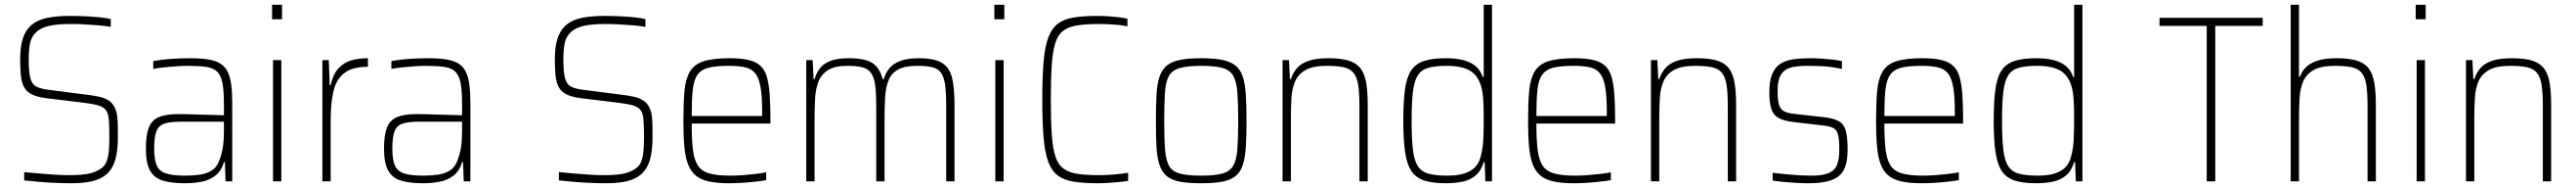

<svg xmlns="http://www.w3.org/2000/svg" viewBox="-20 -763 10860 791"><path d="M281 8Q250 8 214 6.5Q178 5 144 2Q110 -1 82 -4V-39Q111 -36 145.5 -33Q180 -30 213 -28Q246 -26 270 -26Q317 -26 347.5 -31Q378 -36 403 -52Q420 -62 428 -80.5Q436 -99 438.5 -125Q441 -151 441 -183Q441 -230 439 -257.5Q437 -285 427 -299Q417 -313 394.5 -319.5Q372 -326 331 -331L174 -350Q136 -355 114 -366Q92 -377 81.5 -396.5Q71 -416 68 -445.5Q65 -475 65 -515Q65 -568 77 -603Q89 -638 113.5 -658.5Q138 -679 177.5 -687.5Q217 -696 273 -696Q306 -696 339.5 -694.5Q373 -693 401.5 -690Q430 -687 447 -683V-650Q424 -654 394.5 -656.5Q365 -659 334.5 -660.5Q304 -662 278 -662Q222 -662 188 -654.5Q154 -647 134 -629Q113 -610 107 -582.5Q101 -555 101 -513Q101 -460 108 -434Q115 -408 133.5 -398.5Q152 -389 186 -385L334 -366Q373 -362 400.5 -355.5Q428 -349 445 -335Q462 -321 470 -294Q473 -284 474.5 -271Q476 -258 476.5 -238.5Q477 -219 477 -188Q477 -143 470.5 -109.5Q464 -76 449.5 -53.5Q435 -31 412 -17.5Q389 -4 356.5 2Q324 8 281 8Z M759 8Q703 8 666.5 -3Q630 -14 612.5 -45.5Q595 -77 595 -138Q595 -194 607 -225.5Q619 -257 649 -270Q679 -283 733 -283Q746 -283 768 -282.5Q790 -282 818 -281Q846 -280 873.5 -279.5Q901 -279 924 -278V-324Q924 -380 918 -412.5Q912 -445 896 -461Q880 -477 849.5 -481.5Q819 -486 770 -486Q750 -486 723 -484Q696 -482 670.5 -479.5Q645 -477 626 -473V-506Q657 -512 697 -515Q737 -518 782 -518Q826 -518 857 -513Q888 -508 908 -496Q928 -484 939 -462.5Q950 -441 954.5 -408.5Q959 -376 959 -330V0H931L928 -81H924Q913 -43 887 -23.5Q861 -4 828 2Q795 8 759 8ZM759 -24Q793 -24 821.5 -28Q850 -32 871.5 -45Q893 -58 903 -84Q915 -114 919.5 -143Q924 -172 924 -210V-251H742Q698 -251 673.5 -243Q649 -235 639.5 -211Q630 -187 630 -138Q630 -92 640.5 -67.5Q651 -43 679 -33.5Q707 -24 759 -24Z M1127 -682V-743H1169V-682ZM1131 0V-510H1166V0Z M1339 0V-510H1366L1370 -405H1374Q1384 -450 1406 -474.5Q1428 -499 1459.5 -508.5Q1491 -518 1531 -518V-482Q1466 -482 1432 -456Q1398 -430 1386 -380Q1374 -330 1374 -259V0Z M1763 8Q1707 8 1670.5 -3Q1634 -14 1616.5 -45.5Q1599 -77 1599 -138Q1599 -194 1611 -225.5Q1623 -257 1653 -270Q1683 -283 1737 -283Q1750 -283 1772 -282.5Q1794 -282 1822 -281Q1850 -280 1877.5 -279.5Q1905 -279 1928 -278V-324Q1928 -380 1922 -412.5Q1916 -445 1900 -461Q1884 -477 1853.5 -481.5Q1823 -486 1774 -486Q1754 -486 1727 -484Q1700 -482 1674.5 -479.5Q1649 -477 1630 -473V-506Q1661 -512 1701 -515Q1741 -518 1786 -518Q1830 -518 1861 -513Q1892 -508 1912 -496Q1932 -484 1943 -462.5Q1954 -441 1958.5 -408.5Q1963 -376 1963 -330V0H1935L1932 -81H1928Q1917 -43 1891 -23.5Q1865 -4 1832 2Q1799 8 1763 8ZM1763 -24Q1797 -24 1825.5 -28Q1854 -32 1875.5 -45Q1897 -58 1907 -84Q1919 -114 1923.5 -143Q1928 -172 1928 -210V-251H1746Q1702 -251 1677.5 -243Q1653 -235 1643.5 -211Q1634 -187 1634 -138Q1634 -92 1644.5 -67.5Q1655 -43 1683 -33.5Q1711 -24 1763 -24Z M2535 8Q2504 8 2468 6.5Q2432 5 2398 2Q2364 -1 2336 -4V-39Q2365 -36 2399.5 -33Q2434 -30 2467 -28Q2500 -26 2524 -26Q2571 -26 2601.5 -31Q2632 -36 2657 -52Q2674 -62 2682 -80.5Q2690 -99 2692.5 -125Q2695 -151 2695 -183Q2695 -230 2693 -257.5Q2691 -285 2681 -299Q2671 -313 2648.5 -319.5Q2626 -326 2585 -331L2428 -350Q2390 -355 2368 -366Q2346 -377 2335.5 -396.5Q2325 -416 2322 -445.5Q2319 -475 2319 -515Q2319 -568 2331 -603Q2343 -638 2367.5 -658.5Q2392 -679 2431.5 -687.5Q2471 -696 2527 -696Q2560 -696 2593.5 -694.5Q2627 -693 2655.5 -690Q2684 -687 2701 -683V-650Q2678 -654 2648.5 -656.5Q2619 -659 2588.5 -660.5Q2558 -662 2532 -662Q2476 -662 2442 -654.5Q2408 -647 2388 -629Q2367 -610 2361 -582.5Q2355 -555 2355 -513Q2355 -460 2362 -434Q2369 -408 2387.5 -398.5Q2406 -389 2440 -385L2588 -366Q2627 -362 2654.5 -355.5Q2682 -349 2699 -335Q2716 -321 2724 -294Q2727 -284 2728.5 -271Q2730 -258 2730.5 -238.5Q2731 -219 2731 -188Q2731 -143 2724.5 -109.5Q2718 -76 2703.5 -53.5Q2689 -31 2666 -17.5Q2643 -4 2610.5 2Q2578 8 2535 8Z M3054 8Q3003 8 2968.5 0.5Q2934 -7 2913 -24.5Q2892 -42 2880.5 -72Q2869 -102 2865 -147Q2861 -192 2861 -254Q2861 -329 2865.5 -379.5Q2870 -430 2888 -461Q2906 -492 2945.5 -505Q2985 -518 3056 -518Q3105 -518 3136.5 -510.5Q3168 -503 3186.5 -485.5Q3205 -468 3213.5 -437.5Q3222 -407 3225 -362Q3228 -317 3228 -256V-243H2896Q2896 -178 2901 -135Q2906 -92 2921.5 -67.5Q2937 -43 2970 -33.5Q3003 -24 3059 -24Q3083 -24 3110.5 -26Q3138 -28 3164 -31Q3190 -34 3210 -38V-5Q3193 -2 3167 1Q3141 4 3111.5 6Q3082 8 3054 8ZM3193 -256V-296Q3193 -360 3186 -398Q3179 -436 3163.5 -455Q3148 -474 3120.5 -480Q3093 -486 3053 -486Q3000 -486 2968.5 -478.5Q2937 -471 2921 -449Q2905 -427 2900.5 -385.5Q2896 -344 2896 -275H3212Z M3379 0V-510H3406L3410 -430H3414Q3421 -455 3436 -475Q3451 -495 3480.5 -506.5Q3510 -518 3558 -518Q3626 -518 3657.5 -498Q3689 -478 3701 -430H3706Q3713 -456 3729.5 -476Q3746 -496 3776.5 -507Q3807 -518 3853 -518Q3919 -518 3951 -498.5Q3983 -479 3993.5 -436Q4004 -393 4004 -320V0H3969V-315Q3969 -371 3964.5 -404.5Q3960 -438 3947.5 -456Q3935 -474 3911 -480Q3887 -486 3847 -486Q3795 -486 3766.5 -470.5Q3738 -455 3726 -425.5Q3714 -396 3711.5 -355.5Q3709 -315 3709 -264V0H3674V-315Q3674 -371 3669.5 -404.5Q3665 -438 3652 -456Q3639 -474 3615 -480Q3591 -486 3552 -486Q3501 -486 3472.5 -469Q3444 -452 3431.5 -422Q3419 -392 3416.5 -351.5Q3414 -311 3414 -264V0Z M4172 -682V-743H4214V-682ZM4176 0V-510H4211V0Z M4607 8Q4548 8 4507 1.5Q4466 -5 4440 -24Q4414 -43 4399.5 -81.5Q4385 -120 4379.5 -184Q4374 -248 4374 -344Q4374 -440 4379.5 -503.5Q4385 -567 4399.5 -605.5Q4414 -644 4440 -663.5Q4466 -683 4507 -689.5Q4548 -696 4607 -696Q4629 -696 4652 -694.5Q4675 -693 4696.5 -690.5Q4718 -688 4733 -684V-652Q4716 -656 4696 -658Q4676 -660 4655.5 -661Q4635 -662 4616 -662Q4560 -662 4523 -656.5Q4486 -651 4463 -634Q4440 -617 4429 -582.5Q4418 -548 4414 -490Q4410 -432 4410 -344Q4410 -256 4414 -198Q4418 -140 4429 -105.5Q4440 -71 4463 -54Q4486 -37 4523 -31.5Q4560 -26 4616 -26Q4645 -26 4678.5 -29Q4712 -32 4736 -36V-2Q4719 1 4697 3Q4675 5 4652 6.5Q4629 8 4607 8Z M5044 8Q4990 8 4955 1.5Q4920 -5 4899.5 -21.5Q4879 -38 4868.5 -68Q4858 -98 4855.5 -143.5Q4853 -189 4853 -254Q4853 -319 4855.5 -365Q4858 -411 4868.5 -441Q4879 -471 4899.5 -487.5Q4920 -504 4955 -511Q4990 -518 5044 -518Q5098 -518 5132.5 -511Q5167 -504 5188 -487.5Q5209 -471 5219 -441Q5229 -411 5232 -365Q5235 -319 5235 -254Q5235 -189 5232 -143.5Q5229 -98 5219 -68Q5209 -38 5188 -21.5Q5167 -5 5132.5 1.5Q5098 8 5044 8ZM5043 -24Q5102 -24 5133.5 -33Q5165 -42 5179 -66Q5193 -90 5196.5 -135.5Q5200 -181 5200 -254Q5200 -327 5196.5 -373Q5193 -419 5179.5 -443.5Q5166 -468 5134 -477Q5102 -486 5044 -486Q4987 -486 4954.5 -477Q4922 -468 4908 -443.5Q4894 -419 4891 -373Q4888 -327 4888 -254Q4888 -181 4891.5 -135.5Q4895 -90 4908 -66Q4921 -42 4953.5 -33Q4986 -24 5043 -24Z M5387 0V-510H5414L5418 -430H5422Q5430 -455 5446.5 -475Q5463 -495 5495 -506.5Q5527 -518 5581 -518Q5635 -518 5667.5 -507.5Q5700 -497 5717 -473.5Q5734 -450 5740 -412Q5746 -374 5746 -320V0H5711V-315Q5711 -371 5706 -404.5Q5701 -438 5686.5 -456Q5672 -474 5644.5 -480Q5617 -486 5573 -486Q5516 -486 5485 -469Q5454 -452 5440.5 -422Q5427 -392 5424.5 -351.5Q5422 -311 5422 -264V0Z M6075 8Q6019 8 5984 -3.5Q5949 -15 5930 -43.5Q5911 -72 5903.5 -123.5Q5896 -175 5896 -255Q5896 -335 5903 -386.5Q5910 -438 5929 -466.5Q5948 -495 5983.5 -506.5Q6019 -518 6075 -518Q6118 -518 6149 -510Q6180 -502 6200.5 -485Q6221 -468 6231 -439H6235V-743H6270V0H6242L6239 -81H6235Q6224 -44 6200.5 -24.5Q6177 -5 6145 1.5Q6113 8 6075 8ZM6084 -24Q6141 -24 6175.5 -42.5Q6210 -61 6221 -100Q6231 -135 6233 -172.5Q6235 -210 6235 -269Q6235 -309 6233 -342.5Q6231 -376 6224 -400Q6210 -447 6175.5 -466.5Q6141 -486 6079 -486Q6032 -486 6002.5 -478Q5973 -470 5957.5 -446.5Q5942 -423 5936.5 -377Q5931 -331 5931 -255Q5931 -179 5936.5 -133Q5942 -87 5957.5 -63.5Q5973 -40 6003.5 -32Q6034 -24 6084 -24Z M6615 8Q6564 8 6529.5 0.5Q6495 -7 6474 -24.5Q6453 -42 6441.5 -72Q6430 -102 6426 -147Q6422 -192 6422 -254Q6422 -329 6426.5 -379.5Q6431 -430 6449 -461Q6467 -492 6506.5 -505Q6546 -518 6617 -518Q6666 -518 6697.5 -510.5Q6729 -503 6747.5 -485.5Q6766 -468 6774.5 -437.5Q6783 -407 6786 -362Q6789 -317 6789 -256V-243H6457Q6457 -178 6462 -135Q6467 -92 6482.5 -67.5Q6498 -43 6531 -33.5Q6564 -24 6620 -24Q6644 -24 6671.5 -26Q6699 -28 6725 -31Q6751 -34 6771 -38V-5Q6754 -2 6728 1Q6702 4 6672.5 6Q6643 8 6615 8ZM6754 -256V-296Q6754 -360 6747 -398Q6740 -436 6724.5 -455Q6709 -474 6681.5 -480Q6654 -486 6614 -486Q6561 -486 6529.5 -478.5Q6498 -471 6482 -449Q6466 -427 6461.5 -385.5Q6457 -344 6457 -275H6773Z M6940 0V-510H6967L6971 -430H6975Q6983 -455 6999.5 -475Q7016 -495 7048 -506.5Q7080 -518 7134 -518Q7188 -518 7220.5 -507.5Q7253 -497 7270 -473.5Q7287 -450 7293 -412Q7299 -374 7299 -320V0H7264V-315Q7264 -371 7259 -404.5Q7254 -438 7239.5 -456Q7225 -474 7197.5 -480Q7170 -486 7126 -486Q7069 -486 7038 -469Q7007 -452 6993.5 -422Q6980 -392 6977.5 -351.5Q6975 -311 6975 -264V0Z M7604 8Q7581 8 7553 6.5Q7525 5 7499 2.5Q7473 0 7453 -3V-36Q7479 -33 7499.5 -31Q7520 -29 7538.5 -27.5Q7557 -26 7576 -25Q7595 -24 7617 -24Q7666 -24 7691 -35.5Q7716 -47 7725 -71Q7734 -95 7734 -133Q7734 -175 7729 -195.5Q7724 -216 7709.5 -224Q7695 -232 7666 -235L7537 -250Q7499 -255 7477.5 -267Q7456 -279 7447.5 -305Q7439 -331 7439 -373Q7439 -422 7451 -451Q7463 -480 7485.5 -494.5Q7508 -509 7540 -513.5Q7572 -518 7612 -518Q7634 -518 7657.5 -516.5Q7681 -515 7704 -512.5Q7727 -510 7745 -506V-473Q7722 -478 7699.5 -481Q7677 -484 7652.5 -485Q7628 -486 7598 -486Q7562 -486 7534 -480Q7506 -474 7490 -451.5Q7474 -429 7474 -380Q7474 -343 7479.5 -323.5Q7485 -304 7500 -295.5Q7515 -287 7543 -284L7669 -270Q7712 -265 7733 -252.5Q7754 -240 7761.5 -212.5Q7769 -185 7769 -133Q7769 -92 7760 -64.5Q7751 -37 7731 -21.5Q7711 -6 7680 1Q7649 8 7604 8Z M8082 8Q8031 8 7996.5 0.5Q7962 -7 7941 -24.5Q7920 -42 7908.5 -72Q7897 -102 7893 -147Q7889 -192 7889 -254Q7889 -329 7893.5 -379.5Q7898 -430 7916 -461Q7934 -492 7973.5 -505Q8013 -518 8084 -518Q8133 -518 8164.5 -510.5Q8196 -503 8214.5 -485.5Q8233 -468 8241.5 -437.5Q8250 -407 8253 -362Q8256 -317 8256 -256V-243H7924Q7924 -178 7929 -135Q7934 -92 7949.5 -67.5Q7965 -43 7998 -33.5Q8031 -24 8087 -24Q8111 -24 8138.5 -26Q8166 -28 8192 -31Q8218 -34 8238 -38V-5Q8221 -2 8195 1Q8169 4 8139.5 6Q8110 8 8082 8ZM8221 -256V-296Q8221 -360 8214 -398Q8207 -436 8191.5 -455Q8176 -474 8148.5 -480Q8121 -486 8081 -486Q8028 -486 7996.5 -478.5Q7965 -471 7949 -449Q7933 -427 7928.5 -385.5Q7924 -344 7924 -275H8240Z M8564 8Q8508 8 8473 -3.5Q8438 -15 8419 -43.5Q8400 -72 8392.5 -123.5Q8385 -175 8385 -255Q8385 -335 8392 -386.5Q8399 -438 8418 -466.5Q8437 -495 8472.5 -506.5Q8508 -518 8564 -518Q8607 -518 8638 -510Q8669 -502 8689.5 -485Q8710 -468 8720 -439H8724V-743H8759V0H8731L8728 -81H8724Q8713 -44 8689.5 -24.5Q8666 -5 8634 1.5Q8602 8 8564 8ZM8573 -24Q8630 -24 8664.5 -42.5Q8699 -61 8710 -100Q8720 -135 8722 -172.5Q8724 -210 8724 -269Q8724 -309 8722 -342.5Q8720 -376 8713 -400Q8699 -447 8664.5 -466.5Q8630 -486 8568 -486Q8521 -486 8491.5 -478Q8462 -470 8446.5 -446.5Q8431 -423 8425.5 -377Q8420 -331 8420 -255Q8420 -179 8425.5 -133Q8431 -87 8446.5 -63.5Q8462 -40 8492.5 -32Q8523 -24 8573 -24Z M9283 0V-654H9084V-688H9519V-654H9319V0Z M9637 0V-743H9672V-440H9676Q9683 -461 9699.5 -478.5Q9716 -496 9747.5 -507Q9779 -518 9831 -518Q9885 -518 9917.5 -507.5Q9950 -497 9967 -473.5Q9984 -450 9990 -412Q9996 -374 9996 -320V0H9961V-315Q9961 -371 9956 -404.5Q9951 -438 9936.5 -456Q9922 -474 9894.5 -480Q9867 -486 9823 -486Q9766 -486 9735 -469Q9704 -452 9690.5 -422Q9677 -392 9674.5 -351.5Q9672 -311 9672 -264V0Z M10164 -682V-743H10206V-682ZM10168 0V-510H10203V0Z M10376 0V-510H10403L10407 -430H10411Q10419 -455 10435.5 -475Q10452 -495 10484 -506.5Q10516 -518 10570 -518Q10624 -518 10656.5 -507.5Q10689 -497 10706 -473.5Q10723 -450 10729 -412Q10735 -374 10735 -320V0H10700V-315Q10700 -371 10695 -404.5Q10690 -438 10675.5 -456Q10661 -474 10633.5 -480Q10606 -486 10562 -486Q10505 -486 10474 -469Q10443 -452 10429.5 -422Q10416 -392 10413.5 -351.5Q10411 -311 10411 -264V0Z"/></svg>

Font: Saira SemiCondensed Thin
Style: Regular
Weight: 250
Width: 4
Designer: Hector Gatti with collaboration of the Omnibus-Type team
Foundry: Omnibus-Type
Version: Version 1.101